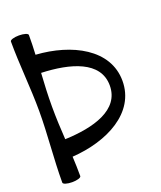

<svg xmlns="http://www.w3.org/2000/svg" viewBox="-151 -912 858 1023"><g transform="rotate(-20 278.0 -400.0)"><path d="M29 -800C29 -667 44 -533 44 -400C44 -267 29 -133 29 0C29 9 52 16 80 16C108 16 131 9 131 0C131 -37 130 -74 128 -111C329 -124 516 -220 516 -400C516 -580 329 -676 128 -689C130 -726 131 -763 131 -800C131 -809 108 -816 80 -816C52 -816 29 -809 29 -800ZM116 -400C116 -463 119 -526 123 -588C285 -582 444 -539 444 -400C444 -261 285 -218 123 -212C119 -274 116 -337 116 -400Z"/></g></svg>

Font: Nupuram Medium
Style: Regular
Weight: 500
Designer: Santhosh Thottingal (santhosh.thottingal@gmail.com)
Foundry: SMC
Version: Version 1.000